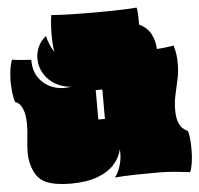

<svg xmlns="http://www.w3.org/2000/svg" viewBox="-62 -1012 1138 1099"><g transform="rotate(-5 507.0 -462.5)"><path d="M299 23Q213 23 159 0Q105 -23 82 -94Q69 -136 69.5 -176Q70 -216 75 -256Q80 -296 80 -337Q80 -388 69.5 -416.5Q59 -445 46 -457Q33 -469 23 -470Q13 -503 9.5 -548.5Q6 -594 10.5 -639Q15 -684 27 -713Q52 -709 79.5 -707Q107 -705 137 -703Q135 -643 164.5 -600Q194 -557 244 -538Q294 -519 350 -530Q302 -532 261.5 -555.5Q221 -579 196.5 -618.5Q172 -658 172 -707Q172 -739 186 -772.5Q200 -806 232 -831Q246 -774 273 -736Q269 -750 267 -776.5Q265 -803 265 -834.5Q265 -866 267 -896.5Q269 -927 273 -948Q324 -944 387 -942.5Q450 -941 517 -941Q584 -941 648 -942.5Q712 -944 763 -948Q766 -940 767.5 -920Q769 -900 769 -850Q816 -827 836.5 -787Q857 -747 858 -702Q893 -704 918.5 -707.5Q944 -711 955 -713Q964 -685 967 -659.5Q970 -634 970 -609Q970 -562 960.5 -518.5Q951 -475 941.5 -432.5Q932 -390 932 -345Q932 -302 941.5 -276Q951 -250 965.5 -237.5Q980 -225 994 -219Q1001 -199 1003.5 -167.5Q1006 -136 1005.5 -101Q1005 -66 1000 -34.5Q995 -3 987 17Q947 12 901 7.5Q855 3 802 3Q731 3 685 4Q639 5 609 6.5Q579 8 555 10Q575 -14 588 -58Q601 -102 597 -149Q587 -102 551.5 -62.5Q516 -23 453.5 0Q391 23 299 23ZM489 -329H527V-498H489Z"/></g></svg>

Font: Oi
Style: Regular
Weight: 400
Designer: Kostas Bartsokas, Mohamad Dakak
Foundry: Foundry5
Version: Version 4.000